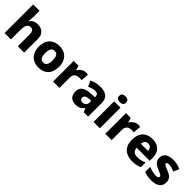

<svg xmlns="http://www.w3.org/2000/svg" viewBox="319 -2183 3610 3610"><g transform="rotate(45 2124.0 -378.5)"><path d="M241 -627Q241 -577 238 -537.5Q235 -498 233 -480H242Q260 -509 283 -526Q306 -543 335 -551Q364 -559 397 -559Q454 -559 498 -538Q542 -517 567.5 -473Q593 -429 593 -358V0H424V-311Q424 -369 405.5 -397.5Q387 -426 346 -426Q306 -426 283 -405.5Q260 -385 250.5 -346Q241 -307 241 -250V0H72V-760H241Z M1246 -276Q1246 -207 1227.5 -154Q1209 -101 1173.5 -64Q1138 -27 1088.5 -8.5Q1039 10 975 10Q917 10 867.5 -8.5Q818 -27 782.5 -63.5Q747 -100 727 -153.5Q707 -207 707 -276Q707 -367 739.5 -430Q772 -493 833 -526Q894 -559 978 -559Q1057 -559 1117 -526Q1177 -493 1211.5 -430Q1246 -367 1246 -276ZM878 -276Q878 -225 888 -190Q898 -155 920 -137.5Q942 -120 977 -120Q1013 -120 1034 -137.5Q1055 -155 1065 -190Q1075 -225 1075 -276Q1075 -327 1065 -361Q1055 -395 1033.5 -412Q1012 -429 976 -429Q925 -429 901.5 -390.5Q878 -352 878 -276Z M1681 -559Q1694 -559 1710 -557.5Q1726 -556 1735 -554L1721 -396Q1712 -398 1698 -399.5Q1684 -401 1667 -401Q1643 -401 1619 -395.5Q1595 -390 1575 -376.5Q1555 -363 1543 -338.5Q1531 -314 1531 -275V0H1362V-549H1489L1515 -459H1522Q1538 -487 1562 -509.5Q1586 -532 1616.5 -545.5Q1647 -559 1681 -559Z M2069 -560Q2176 -560 2235 -510.5Q2294 -461 2294 -364V0H2177L2144 -74H2140Q2117 -45 2092.5 -26Q2068 -7 2036.5 1.5Q2005 10 1959 10Q1911 10 1872.5 -9Q1834 -28 1812 -67Q1790 -106 1790 -166Q1790 -254 1851.5 -296Q1913 -338 2032 -343L2126 -346V-362Q2126 -402 2105.5 -420Q2085 -438 2049 -438Q2013 -438 1974 -426.5Q1935 -415 1895 -398L1844 -510Q1889 -534 1946 -547Q2003 -560 2069 -560ZM2075 -248Q2012 -246 1987 -225.5Q1962 -205 1962 -170Q1962 -139 1980 -125Q1998 -111 2026 -111Q2068 -111 2097 -136.5Q2126 -162 2126 -206V-250Z M2605 -549V0H2437V-549ZM2522 -767Q2558 -767 2585 -751Q2612 -735 2612 -689Q2612 -644 2585 -627.5Q2558 -611 2522 -611Q2484 -611 2457.5 -627.5Q2431 -644 2431 -689Q2431 -735 2457.5 -751Q2484 -767 2522 -767Z M3069 -559Q3082 -559 3098 -557.5Q3114 -556 3123 -554L3109 -396Q3100 -398 3086 -399.5Q3072 -401 3055 -401Q3031 -401 3007 -395.5Q2983 -390 2963 -376.5Q2943 -363 2931 -338.5Q2919 -314 2919 -275V0H2750V-549H2877L2903 -459H2910Q2926 -487 2950 -509.5Q2974 -532 3004.5 -545.5Q3035 -559 3069 -559Z M3448 -559Q3526 -559 3582.5 -530.5Q3639 -502 3669.5 -446.5Q3700 -391 3700 -309V-231H3353Q3355 -177 3388 -145Q3421 -113 3482 -113Q3535 -113 3578 -123Q3621 -133 3667 -155V-30Q3627 -9 3581 0.5Q3535 10 3468 10Q3385 10 3320.5 -20Q3256 -50 3219.5 -112.5Q3183 -175 3183 -271Q3183 -369 3216 -432.5Q3249 -496 3309 -527.5Q3369 -559 3448 -559ZM3451 -442Q3412 -442 3386.5 -417.5Q3361 -393 3356 -340H3545Q3545 -369 3534.5 -392Q3524 -415 3503 -428.5Q3482 -442 3451 -442Z M4209 -166Q4209 -112 4184.5 -72.5Q4160 -33 4108 -11.5Q4056 10 3976 10Q3918 10 3874.5 3Q3831 -4 3787 -22V-158Q3835 -137 3887.5 -125Q3940 -113 3975 -113Q4013 -113 4030 -123Q4047 -133 4047 -151Q4047 -164 4038.5 -174Q4030 -184 4004.5 -197Q3979 -210 3929 -230Q3880 -251 3848.5 -273Q3817 -295 3801.5 -326Q3786 -357 3786 -402Q3786 -480 3846.5 -519.5Q3907 -559 4007 -559Q4060 -559 4107 -548Q4154 -537 4204 -514L4156 -400Q4116 -418 4077 -429Q4038 -440 4007 -440Q3979 -440 3964 -432.5Q3949 -425 3949 -410Q3949 -399 3957.5 -389.5Q3966 -380 3990.5 -369Q4015 -358 4062 -338Q4109 -319 4142 -298Q4175 -277 4192 -246Q4209 -215 4209 -166Z"/></g></svg>

Font: Noto Sans Thai ExtraBold
Style: Regular
Weight: 800
Version: Version 2.001